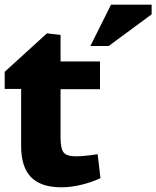

<svg xmlns="http://www.w3.org/2000/svg" viewBox="-40 -785 666 818"><path d="M433 -765H606V-724L423 -589H345ZM50 -163V-406H-20V-479L160 -643L218 -636V-523H386V-405H218V-199Q218 -151 231.5 -135Q245 -119 284 -119Q317 -119 376 -128L388 -26Q352 -9 307.5 2Q263 13 222 13Q134 13 92 -30.5Q50 -74 50 -163Z"/></svg>

Font: Suez One
Style: Regular
Weight: 400
Designer: Michal Sahar
Foundry: Hagilda
Version: Version 1.001